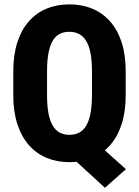

<svg xmlns="http://www.w3.org/2000/svg" viewBox="-20 -741 644 889"><path d="M390.1 -112.8 563 42.5 465.8 128.4 296.9 -26.4ZM562 -409.7V-300.8Q562 -224.1 543.2 -166Q524.4 -107.9 489.7 -68.8Q455.1 -29.8 407.5 -10Q359.9 9.8 301.8 9.8Q243.7 9.8 196 -10Q148.4 -29.8 114 -68.8Q79.6 -107.9 60.5 -166Q41.5 -224.1 41.5 -300.8V-409.7Q41.5 -486.8 60.3 -544.9Q79.1 -603 113.5 -642.1Q147.9 -681.2 195.6 -700.9Q243.2 -720.7 301.3 -720.7Q359.4 -720.7 407 -700.9Q454.6 -681.2 489.5 -642.1Q524.4 -603 543.2 -544.9Q562 -486.8 562 -409.7ZM405.8 -300.8V-410.6Q405.8 -460 399.2 -494.6Q392.6 -529.3 379.2 -551.3Q365.7 -573.2 346.2 -583.5Q326.7 -593.8 301.3 -593.8Q274.9 -593.8 255.6 -583.5Q236.3 -573.2 223.6 -551.3Q210.9 -529.3 204.3 -494.6Q197.8 -460 197.8 -410.6V-300.8Q197.8 -252 204.3 -217Q210.9 -182.1 223.9 -159.9Q236.8 -137.7 256.1 -127.2Q275.4 -116.7 301.8 -116.7Q327.6 -116.7 347.2 -127.2Q366.7 -137.7 379.6 -159.9Q392.6 -182.1 399.2 -217Q405.8 -252 405.8 -300.8Z"/></svg>

Font: Roboto Condensed ExtraBold
Style: Regular
Weight: 800
Designer: Christian Robertson
Foundry: Google
Version: Version 3.008; 2023